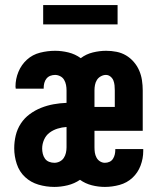

<svg xmlns="http://www.w3.org/2000/svg" viewBox="-20 -728 634 756"><path d="M194 8Q162 8 131.5 -1Q101 -10 78.5 -31Q56 -52 46 -82.5Q36 -113 36 -144Q36 -170 42 -195Q48 -220 62 -241.5Q76 -263 97 -278.5Q118 -294 142 -303.5Q166 -313 191 -317.5Q216 -322 242 -323V-372Q242 -383 240 -393.5Q238 -404 232.5 -413.5Q227 -423 217 -428Q207 -433 197 -433Q187 -433 178 -429.5Q169 -426 163 -418.5Q157 -411 154.5 -401.5Q152 -392 152 -382V-379H42Q42 -381 41.5 -383Q41 -385 41 -387Q41 -417 52.5 -445Q64 -473 86 -493Q108 -513 137.5 -520.5Q167 -528 197 -528Q223 -528 249.5 -521.5Q276 -515 298 -499Q319 -515 345.5 -521.5Q372 -528 398 -528Q419 -528 439 -524Q459 -520 476 -510Q493 -500 506.5 -484.5Q520 -469 528 -450.5Q536 -432 539 -412Q542 -392 542 -372V-213H352V-148Q352 -137 353.5 -127Q355 -117 360 -107.5Q365 -98 374 -92.5Q383 -87 393 -87Q403 -87 411.5 -91Q420 -95 425 -103Q430 -111 432 -120Q434 -129 434 -138V-141H544V-133Q544 -104 533.5 -76Q523 -48 501.5 -28Q480 -8 451 0Q422 8 393 8Q367 8 341.5 1.5Q316 -5 295 -20Q273 -5 246.5 1.5Q220 8 194 8ZM352 -307H432V-372Q432 -382 431 -392Q430 -402 426.5 -411Q423 -420 415 -426.5Q407 -433 397 -433Q387 -433 377 -427.5Q367 -422 361.5 -413Q356 -404 354 -393.5Q352 -383 352 -372ZM194 -87Q205 -87 215 -92Q225 -97 231 -106Q237 -115 239.5 -126Q242 -137 242 -148V-228Q224 -227 206.5 -221.5Q189 -216 175 -205.5Q161 -195 153.5 -178Q146 -161 146 -143Q146 -133 148.5 -122.5Q151 -112 157 -103.5Q163 -95 173 -91Q183 -87 194 -87ZM150 -632V-708H443V-632Z"/></svg>

Font: Iosevka QP
Style: Bold
Weight: 700
Designer: Belleve Invis
Foundry: Belleve Invis
Version: Version 20.0.0; ttfautohint (v1.8.4)